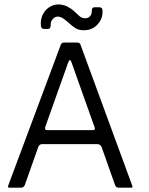

<svg xmlns="http://www.w3.org/2000/svg" viewBox="-20 -861 684 879"><path d="M413.2 -278 307.3 -575.8Q299.7 -595.7 292.5 -575.8L187.5 -280.7Q182.8 -265.3 195 -265.3H406.3Q418 -265.5 413.2 -278ZM155.2 -188.2 93.7 -14.3Q89 -1.7 75.7 -1.7H23.5Q13.2 -1.7 18 -12.5L258.2 -656Q262.3 -666.2 273.3 -666.2H333Q345.7 -666.2 348.7 -656L584.8 -12.7Q589.3 -1.7 581.2 -1.7H522.8Q511.2 -1.7 506.5 -14.3L445 -188.3Q439.2 -200.2 427 -201.2H172.7Q160 -201.2 155.2 -188.2ZM363.7 -722.5Q340.2 -722.5 325.9 -731.7Q311.7 -740.8 298.5 -752.9Q285.3 -765 271.5 -775Q257.7 -785 244.2 -785Q228.7 -785 217.8 -768.8Q211.3 -759.8 212 -743.2Q211 -728.5 199.3 -728.5H181.8Q167.7 -728.5 167.2 -743.8Q165.2 -768.5 173 -787.7Q183 -812.7 203.5 -826.7Q224 -840.7 246.3 -840.7Q268.8 -840.7 287.3 -831.5Q305.8 -822.3 319.2 -809.8Q332.5 -797.3 343.7 -787.3Q354.8 -777.3 370.2 -777.3Q386.7 -777.3 395.7 -791.5Q400.7 -800.3 400.2 -813.5Q400.8 -827.5 413 -827.8H434.3Q448.8 -827.8 449.2 -812.8Q450.5 -792.3 443.3 -774.8Q432.8 -750.8 412.5 -736.7Q392.2 -722.5 363.7 -722.5Z"/></svg>

Font: Vivano Light
Style: Regular
Weight: 300
Designer: Joe Prince, Josias Burgherr
Version: Version 2.064;September 19, 2022;FontCreator 14.0.0.2877 64-